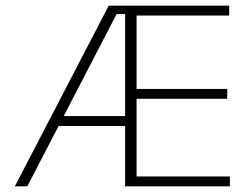

<svg xmlns="http://www.w3.org/2000/svg" viewBox="-20 -659 888 679"><path d="M32.5 0 364.5 -639H431V-609.5H392.5L76.5 0ZM172.5 -213.5V-248.5H436.5V-213.5ZM435 0V-35H793V0ZM422.5 0V-639H463V0ZM445 -309.5V-344.5H783.5V-309.5ZM434 -604V-639H790.5V-604Z"/></svg>

Font: Anek Gujarati ExtraLight
Style: Regular
Weight: 250
Version: Version 1.003